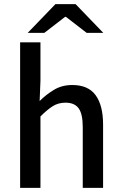

<svg xmlns="http://www.w3.org/2000/svg" viewBox="-20 -915 591 935"><path d="M78 0V-709H177V-521L173 -423Q205 -455 243.5 -478Q282 -501 332 -501Q410 -501 446 -451Q482 -401 482 -308V0H383V-295Q383 -360 363 -387.5Q343 -415 299 -415Q264 -415 237 -398Q210 -381 177 -348V0ZM115 -755 250 -895H348L483 -755H402L301 -833H297L196 -755Z"/></svg>

Font: Source Sans 3 ExtraLight Medium
Style: Regular
Weight: 500
Version: Version 3.052;hotconv 1.1.0;makeotfexe 2.6.0